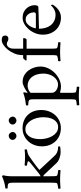

<svg xmlns="http://www.w3.org/2000/svg" viewBox="626 -1348 942 2235"><g transform="rotate(-90 1097.5 -230.0)"><path d="M164 -113Q164 -91 164.5 -72Q165 -53 169 -41Q170 -37 178.5 -34Q187 -31 197.5 -29Q208 -27 218 -26Q228 -25 233 -25Q241 -11 233 3Q202 1 178.5 -0.5Q155 -2 126 -2Q97 -2 74.5 -0.5Q52 1 22 3Q14 -11 22 -25Q27 -25 36.5 -26Q46 -27 56.5 -29Q67 -31 75 -34Q83 -37 84 -41Q88 -53 88.5 -72Q89 -91 89 -113V-545Q89 -567 87.5 -580Q86 -593 80 -600.5Q74 -608 60.5 -610.5Q47 -613 23 -613Q23 -613 22 -617Q21 -621 21 -625.5Q21 -630 21.5 -634.5Q22 -639 24 -639Q61 -643 97 -653.5Q133 -664 164 -678Q168 -678 171.5 -672.5Q175 -667 175 -662Q172 -653 170 -640Q168 -629 166 -613Q164 -597 164 -577V-229Q178 -234 199 -251Q220 -268 246 -289Q285 -321 311.5 -341.5Q338 -362 338 -370Q338 -376 332 -379Q326 -382 317.5 -383.5Q309 -385 301 -386Q293 -387 290 -387Q286 -392 287 -402.5Q288 -413 292 -415Q314 -413 339.5 -411.5Q365 -410 388 -410Q414 -410 437 -411.5Q460 -413 476 -415V-387Q471 -387 461.5 -385.5Q452 -384 441 -381Q430 -378 419 -374Q408 -370 400 -364Q396 -361 378 -348.5Q360 -336 336 -319Q312 -302 285.5 -281.5Q259 -261 237 -243Q265 -213 293.5 -182.5Q322 -152 346.5 -125.5Q371 -99 389.5 -79.5Q408 -60 417 -52Q437 -36 463.5 -30Q490 -24 509 -25Q511 -23 511.5 -14.5Q512 -6 510 -2Q505 0 485.5 2Q466 4 446 4Q424 4 403.5 -0.5Q383 -5 367 -11.5Q351 -18 339.5 -25.5Q328 -33 322 -39Q297 -65 272 -92Q251 -115 226 -141Q201 -167 179 -190Q176 -194 170 -196Q167 -198 164 -199Z M712 -406Q680 -406 658 -391Q636 -376 622 -352Q608 -328 602 -297Q596 -266 596 -233Q596 -197 605 -160Q614 -123 631.5 -93Q649 -63 675 -44Q701 -25 735 -25Q767 -25 789 -40Q811 -55 825 -79.5Q839 -104 845 -135Q851 -166 851 -198Q851 -234 842 -271Q833 -308 815 -338Q797 -368 771 -387Q745 -406 712 -406ZM723 -439Q772 -439 811.5 -422.5Q851 -406 878.5 -377Q906 -348 920.5 -308Q935 -268 935 -221Q935 -173 919 -131Q903 -89 875 -58.5Q847 -28 808.5 -10.5Q770 7 725 7Q676 7 636.5 -10Q597 -27 569.5 -56.5Q542 -86 527 -126Q512 -166 512 -213Q512 -261 528 -302.5Q544 -344 572.5 -374.5Q601 -405 639.5 -422Q678 -439 723 -439ZM813 -600Q831 -600 844.5 -586Q858 -572 858 -554Q858 -536 844 -523Q830 -510 812 -510Q794 -510 780 -523.5Q766 -537 766 -555Q766 -573 780.5 -586.5Q795 -600 813 -600ZM634 -600Q652 -600 665.5 -586Q679 -572 679 -554Q679 -536 665 -523Q651 -510 633 -510Q615 -510 601 -523.5Q587 -537 587 -555Q587 -573 601.5 -586.5Q616 -600 634 -600Z M1219 -380Q1204 -380 1189 -376Q1174 -372 1162 -366Q1150 -360 1142.5 -353Q1135 -346 1135 -341V-100Q1135 -81 1144.5 -67Q1154 -53 1168.5 -44Q1183 -35 1199 -30.5Q1215 -26 1228 -26Q1259 -26 1283.5 -41Q1308 -56 1324.5 -80Q1341 -104 1350 -134Q1359 -164 1359 -195Q1359 -240 1348 -274.5Q1337 -309 1317.5 -332.5Q1298 -356 1273 -368Q1248 -380 1219 -380ZM1261 -438Q1307 -438 1341 -418Q1375 -398 1397 -367.5Q1419 -337 1430 -300.5Q1441 -264 1441 -232Q1441 -184 1420.5 -140.5Q1400 -97 1366.5 -64Q1333 -31 1291.5 -11.5Q1250 8 1208 8Q1189 8 1170 4.5Q1151 1 1139 -3Q1138 -1 1137 1Q1135 5 1135 10V104Q1135 126 1135.5 145.5Q1136 165 1140 177Q1141 181 1149.5 184Q1158 187 1168.5 188.5Q1179 190 1189 191Q1199 192 1204 192Q1211 207 1204 221Q1173 219 1149.5 217.5Q1126 216 1097 216Q1068 216 1045.5 217.5Q1023 219 992 221Q985 207 992 192Q997 192 1007 191Q1017 190 1027.5 188.5Q1038 187 1046 184Q1054 181 1055 177Q1059 164 1059.5 144.5Q1060 125 1060 102V-304Q1060 -327 1058.5 -340.5Q1057 -354 1050 -361Q1043 -368 1029 -370.5Q1015 -373 990 -373Q986 -386 990 -399Q1028 -403 1065 -410.5Q1102 -418 1131 -430Q1135 -430 1138.5 -428Q1142 -426 1142 -424Q1141 -419 1138 -404.5Q1135 -390 1135 -384Q1135 -377 1140 -382Q1149 -390 1164 -399.5Q1179 -409 1195.5 -417.5Q1212 -426 1229 -432Q1246 -438 1261 -438Z M1746 -681Q1757 -681 1763.5 -680.5Q1770 -680 1774.5 -678.5Q1779 -677 1783 -675Q1787 -673 1793 -669Q1796 -666 1799 -658Q1802 -650 1802 -642Q1802 -629 1797.5 -621.5Q1793 -614 1787 -610Q1781 -606 1774 -605Q1767 -604 1762 -604Q1754 -604 1748 -606.5Q1742 -609 1733 -613Q1725 -618 1720 -620Q1715 -622 1705 -622Q1682 -622 1665 -600.5Q1648 -579 1649 -535V-432H1767Q1772 -432 1772 -421Q1772 -406 1758 -392H1649V-115Q1649 -93 1649.5 -73.5Q1650 -54 1654 -41Q1655 -37 1664 -34Q1673 -31 1684 -29Q1695 -27 1706 -26Q1717 -25 1721 -25Q1729 -11 1721 3Q1690 1 1665 -0.5Q1640 -2 1611 -2Q1582 -2 1559 -0.5Q1536 1 1506 3Q1498 -11 1506 -25Q1511 -25 1520.5 -26Q1530 -27 1540.5 -29Q1551 -31 1559.5 -34Q1568 -37 1569 -41Q1573 -54 1573.5 -73.5Q1574 -93 1574 -115V-392H1516Q1514 -392 1512.5 -395.5Q1511 -399 1511 -401Q1511 -403 1515 -407.5Q1519 -412 1523.5 -417.5Q1528 -423 1532.5 -427.5Q1537 -432 1537 -432H1574V-438Q1574 -489 1592.5 -533.5Q1611 -578 1637.5 -610.5Q1664 -643 1693.5 -662Q1723 -681 1746 -681Z M1991 -403Q1960 -403 1939 -384.5Q1918 -366 1906 -343.5Q1894 -321 1889.5 -302.5Q1885 -284 1886 -284H2049Q2058 -284 2065 -289Q2072 -294 2072 -308Q2072 -319 2068 -335Q2064 -351 2054.5 -366Q2045 -381 2029.5 -392Q2014 -403 1991 -403ZM2006 -438Q2051 -438 2079.5 -422.5Q2108 -407 2125 -385Q2142 -363 2148.5 -340Q2155 -317 2155 -302Q2155 -281 2150 -268.5Q2145 -256 2131 -255Q2124 -255 2103 -254Q2082 -253 2055.5 -252.5Q2029 -252 1999.5 -251Q1970 -250 1944.5 -249.5Q1919 -249 1901.5 -248.5Q1884 -248 1881 -248Q1881 -210 1890.5 -175Q1900 -140 1920 -113.5Q1940 -87 1971 -71Q2002 -55 2044 -55Q2065 -55 2082.5 -61Q2100 -67 2114 -75.5Q2128 -84 2137.5 -93Q2147 -102 2152 -108Q2153 -108 2157 -104.5Q2161 -101 2161 -94Q2161 -85 2154 -76Q2147 -66 2134.5 -51.5Q2122 -37 2104 -23.5Q2086 -10 2062.5 -1Q2039 8 2010 8Q1966 8 1929.5 -8Q1893 -24 1867 -52Q1841 -80 1826.5 -118Q1812 -156 1812 -200Q1812 -250 1830 -293.5Q1848 -337 1876.5 -369Q1905 -401 1939 -419.5Q1973 -438 2006 -438Z"/></g></svg>

Font: Vermiglione
Style: Regular
Weight: 400
Version: Version 1.000